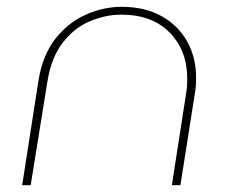

<svg xmlns="http://www.w3.org/2000/svg" viewBox="-20 -543 674 563"><path d="M45 0 93 -308Q105 -382 142.5 -429.5Q180 -477 231.5 -500Q283 -523 337 -523Q404 -523 453 -496Q502 -469 528.5 -422Q555 -375 555 -315Q555 -305 554.5 -294.5Q554 -284 552 -273L509 0H484L526 -271Q528 -282 528.5 -292Q529 -302 529 -312Q529 -395 477.5 -447.5Q426 -500 336 -500Q288 -500 242 -480Q196 -460 163 -416.5Q130 -373 119 -304L70 0Z"/></svg>

Font: MuseoModerno Thin Thin
Style: Italic
Weight: 250
Italic angle: -9°
Version: Version 1.003